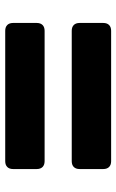

<svg xmlns="http://www.w3.org/2000/svg" viewBox="125 -718 446 736"><g transform="rotate(-90 348.0 -350.0)"><path d="M68 -268V-177C68 -158 79 -147 98 -147H598C617 -147 628 -158 628 -177V-268C628 -287 617 -298 598 -298H98C79 -298 68 -287 68 -268ZM68 -523V-432C68 -413 79 -402 98 -402H598C617 -402 628 -413 628 -432V-523C628 -542 617 -553 598 -553H98C79 -553 68 -542 68 -523Z"/></g></svg>

Font: Arvore Sans
Style: Bold
Weight: 700
Designer: Jonny Pinhorn (Latin) Dan Schunck (customization for Arvore)
Version: Version 1.000;Glyphs 3.3 (3305)